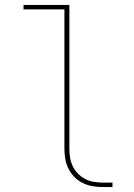

<svg xmlns="http://www.w3.org/2000/svg" viewBox="-20 -755 540 775"><path d="M395 0Q374 0 353.5 -3.5Q333 -7 314.5 -16Q296 -25 281 -40Q266 -55 256.5 -74Q247 -93 243.5 -113.5Q240 -134 240 -155V-717H75V-735H260V-155Q260 -136 263 -118Q266 -100 274 -83.5Q282 -67 295 -54Q308 -41 324 -32.5Q340 -24 358.5 -21Q377 -18 395 -18H434V0Z"/></svg>

Font: Iosevka Slab Thin
Style: Regular
Weight: 100
Monospace: yes
Designer: Belleve Invis
Foundry: Belleve Invis
Version: Version 11.1.0; ttfautohint (v1.8.3)